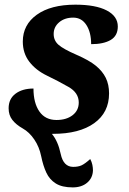

<svg xmlns="http://www.w3.org/2000/svg" viewBox="-20 -566 554 826"><path d="M203.1 9.8Q229.5 41 241.2 96.4Q252.9 151.9 294.9 151.9Q316.4 151.9 330.8 145.3Q345.2 138.7 368.2 118.2Q375 130.9 377.4 143.3Q379.9 155.8 379.9 167Q378.9 199.7 355 220Q331.1 240.2 293 240.2Q246.6 240.2 219.7 223.1Q192.9 206.1 179.2 176.5Q165.5 147 157.2 106.2Q148.9 65.4 127.4 33.9Q106 2.4 78.1 -13.2Q48.8 -29.8 33 -50.3Q17.1 -70.8 17.1 -100.1Q17.1 -140.6 46.6 -162.8Q76.2 -185.1 124 -185.1Q124 -123 149.4 -86.4Q174.8 -49.8 223.1 -49.8Q265.6 -49.8 292.2 -70.3Q318.8 -90.8 318.8 -125Q318.8 -167 274.7 -192.1Q230.5 -217.3 182.4 -240.5Q134.3 -263.7 106.2 -300.3Q78.1 -336.9 78.1 -387.2Q78.1 -459.5 138.4 -502.7Q198.7 -545.9 304.2 -545.9Q391.6 -545.9 439.2 -521Q486.8 -496.1 486.8 -452.1Q486.8 -412.1 456.1 -394Q425.3 -376 372.1 -376Q372.1 -426.8 351.6 -458.5Q331.1 -490.2 294.9 -490.2Q258.3 -490.2 234.6 -470.2Q210.9 -450.2 210.9 -419.9Q210.9 -391.6 231.7 -373.3Q252.4 -355 308.1 -330.8Q363.8 -306.6 392.3 -283.2Q420.9 -259.8 435.1 -231Q449.2 -202.1 449.2 -164.1Q449.2 -82 385.3 -36.1Q321.3 9.8 208 9.8Z"/></svg>

Font: Droid Serif
Style: Bold Italic
Weight: 700
Italic angle: -12°
Designer: Monotype Design team
Foundry: Monotype Imaging Inc.
Version: Version 1.03